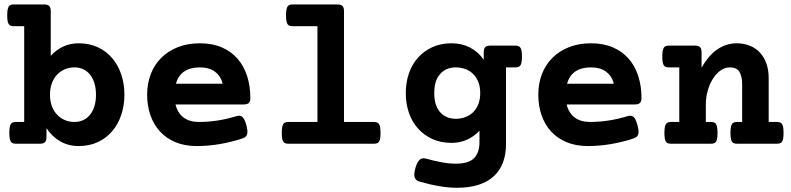

<svg xmlns="http://www.w3.org/2000/svg" viewBox="-20 -661 3638 883"><path d="M91.3 -540.5H43.9Q35.6 -540.5 29.8 -542.5Q23.9 -544.4 20.3 -549.8Q16.6 -555.2 14.9 -564.9Q13.2 -574.7 13.2 -590.3Q13.2 -606 14.9 -615.7Q16.6 -625.5 20.3 -631.1Q23.9 -636.7 29.8 -638.7Q35.6 -640.6 43.9 -640.6H182.6Q199.2 -640.6 206.3 -633.5Q213.4 -626.5 213.4 -609.9V-404.3Q238.3 -431.6 270.5 -446.8Q302.7 -461.9 341.8 -461.9Q391.1 -461.9 430.2 -443.6Q469.2 -425.3 496.3 -393.3Q523.4 -361.3 537.8 -318.1Q552.2 -274.9 552.2 -225.6Q552.2 -176.3 537.8 -133.1Q523.4 -89.8 496.3 -57.9Q469.2 -25.9 430.2 -7.6Q391.1 10.7 341.8 10.7Q294.4 10.7 256.6 -11.2Q218.8 -33.2 193.8 -71.8V-30.8Q193.8 -14.2 186.8 -7.1Q179.7 0 163.1 0H53.7Q45.4 0 39.6 -2Q33.7 -3.9 30 -9.5Q26.4 -15.1 24.7 -24.9Q22.9 -34.7 22.9 -50.3Q22.9 -65.9 24.7 -75.7Q26.4 -85.4 30 -90.8Q33.7 -96.2 39.6 -98.1Q45.4 -100.1 53.7 -100.1H91.3ZM210 -225.6Q210 -195.3 219 -171.9Q228 -148.4 243.4 -132.6Q258.8 -116.7 279.1 -108.4Q299.3 -100.1 322.3 -100.1Q345.2 -100.1 363.5 -108.9Q381.8 -117.7 394.8 -134.3Q407.7 -150.9 414.6 -173.8Q421.4 -196.8 421.4 -225.6Q421.4 -253.9 414.6 -277.1Q407.7 -300.3 394.8 -316.9Q381.8 -333.5 363.5 -342.3Q345.2 -351.1 322.3 -351.1Q299.3 -351.1 279.1 -342.8Q258.8 -334.5 243.4 -318.6Q228 -302.7 219 -279.3Q210 -255.9 210 -225.6Z M1068.4 -127Q1084 -131.8 1094.2 -123.8Q1104.5 -115.7 1112.8 -85.9Q1116.7 -70.8 1117.7 -60.3Q1118.7 -49.8 1116.2 -42.7Q1113.8 -35.6 1108.2 -31.2Q1102.5 -26.9 1093.8 -23.9Q1044.9 -7.8 991.2 1.5Q937.5 10.7 884.8 10.7Q830.1 10.7 787.6 -6.8Q745.1 -24.4 716.1 -55.9Q687 -87.4 671.9 -130.9Q656.7 -174.3 656.7 -225.6Q656.7 -276.9 673.3 -320.1Q689.9 -363.3 721.4 -394.8Q752.9 -426.3 797.9 -444.1Q842.8 -461.9 899.4 -461.9Q956.5 -461.9 1000 -443.1Q1043.5 -424.3 1072.5 -390.9Q1101.6 -357.4 1116.5 -311.3Q1131.3 -265.1 1131.3 -210.9Q1131.3 -194.3 1124.3 -187.5Q1117.2 -180.7 1100.6 -180.7H787.1Q796.9 -141.1 824.2 -120.6Q851.6 -100.1 894.5 -100.1Q934.1 -100.1 976.8 -106.2Q1019.5 -112.3 1068.4 -127ZM1003.9 -275.9Q995.6 -311 968.8 -331.1Q941.9 -351.1 899.4 -351.1Q855 -351.1 827.4 -332.5Q799.8 -314 789.1 -275.9Z M1439.9 -540.5H1326.2Q1317.9 -540.5 1312 -542.5Q1306.2 -544.4 1302.5 -549.8Q1298.8 -555.2 1297.1 -564.9Q1295.4 -574.7 1295.4 -590.3Q1295.4 -606 1297.1 -615.7Q1298.8 -625.5 1302.5 -631.1Q1306.2 -636.7 1312 -638.7Q1317.9 -640.6 1326.2 -640.6H1531.2Q1547.9 -640.6 1554.9 -633.5Q1562 -626.5 1562 -609.9V-100.1H1699.2Q1707.5 -100.1 1713.4 -98.1Q1719.2 -96.2 1722.9 -90.6Q1726.6 -85 1728.3 -75.2Q1730 -65.4 1730 -49.8Q1730 -34.2 1728.3 -24.4Q1726.6 -14.6 1722.9 -9.3Q1719.2 -3.9 1713.4 -2Q1707.5 0 1699.2 0H1306.6Q1298.3 0 1292.5 -2Q1286.6 -3.9 1283 -9.3Q1279.3 -14.6 1277.6 -24.4Q1275.9 -34.2 1275.9 -49.8Q1275.9 -65.4 1277.6 -75.2Q1279.3 -85 1283 -90.6Q1286.6 -96.2 1292.5 -98.1Q1298.3 -100.1 1306.6 -100.1H1439.9Z M2307.1 2Q2307.1 48.8 2293.2 85.9Q2279.3 123 2251.2 149.2Q2223.1 175.3 2180.7 189Q2138.2 202.6 2080.6 202.6Q2044.9 202.6 2001 195.3Q1957 188 1908.2 173.8Q1891.1 168.5 1886.7 153.3Q1882.3 138.2 1891.6 107.9Q1896 93.3 1901.4 84.5Q1906.7 75.7 1912.8 71.5Q1918.9 67.4 1925.8 67.1Q1932.6 66.9 1940.4 68.8Q1974.6 78.6 2010.5 85.2Q2046.4 91.8 2075.7 91.8Q2134.8 91.8 2159.9 66.7Q2185.1 41.5 2185.1 -7.8V-60.1Q2160.2 -33.2 2127.7 -18.6Q2095.2 -3.9 2056.6 -3.9Q2008.3 -3.9 1969.5 -21.2Q1930.7 -38.6 1903.1 -69.1Q1875.5 -99.6 1860.8 -141.6Q1846.2 -183.6 1846.2 -232.9Q1846.2 -282.2 1860.8 -324.2Q1875.5 -366.2 1903.1 -396.7Q1930.7 -427.2 1969.5 -444.6Q2008.3 -461.9 2056.6 -461.9Q2104 -461.9 2141.6 -442.4Q2179.2 -422.9 2204.6 -386.2V-420.4Q2204.6 -437 2211.7 -444.1Q2218.8 -451.2 2235.4 -451.2H2349.6Q2357.9 -451.2 2363.8 -449.2Q2369.6 -447.3 2373.3 -441.7Q2377 -436 2378.7 -426.3Q2380.4 -416.5 2380.4 -400.9Q2380.4 -385.3 2378.7 -375.5Q2377 -365.7 2373.3 -360.4Q2369.6 -355 2363.8 -353Q2357.9 -351.1 2349.6 -351.1H2307.1ZM2188.5 -232.9Q2188.5 -262.7 2179.4 -284.9Q2170.4 -307.1 2155 -321.8Q2139.6 -336.4 2119.4 -343.8Q2099.1 -351.1 2076.2 -351.1Q2031.2 -351.1 2004.2 -320.8Q1977.1 -290.5 1977.1 -232.9Q1977.1 -175.3 2004.2 -145Q2031.2 -114.7 2076.2 -114.7Q2099.1 -114.7 2119.4 -122.1Q2139.6 -129.4 2155 -144Q2170.4 -158.7 2179.4 -180.9Q2188.5 -203.1 2188.5 -232.9Z M2867.2 -127Q2882.8 -131.8 2893.1 -123.8Q2903.3 -115.7 2911.6 -85.9Q2915.5 -70.8 2916.5 -60.3Q2917.5 -49.8 2915 -42.7Q2912.6 -35.6 2907 -31.2Q2901.4 -26.9 2892.6 -23.9Q2843.8 -7.8 2790 1.5Q2736.3 10.7 2683.6 10.7Q2628.9 10.7 2586.4 -6.8Q2543.9 -24.4 2514.9 -55.9Q2485.8 -87.4 2470.7 -130.9Q2455.6 -174.3 2455.6 -225.6Q2455.6 -276.9 2472.2 -320.1Q2488.8 -363.3 2520.3 -394.8Q2551.8 -426.3 2596.7 -444.1Q2641.6 -461.9 2698.2 -461.9Q2755.4 -461.9 2798.8 -443.1Q2842.3 -424.3 2871.3 -390.9Q2900.4 -357.4 2915.3 -311.3Q2930.2 -265.1 2930.2 -210.9Q2930.2 -194.3 2923.1 -187.5Q2916 -180.7 2899.4 -180.7H2585.9Q2595.7 -141.1 2623 -120.6Q2650.4 -100.1 2693.4 -100.1Q2732.9 -100.1 2775.6 -106.2Q2818.4 -112.3 2867.2 -127ZM2802.7 -275.9Q2794.4 -311 2767.6 -331.1Q2740.7 -351.1 2698.2 -351.1Q2653.8 -351.1 2626.2 -332.5Q2598.6 -314 2587.9 -275.9Z M3104 -351.1H3056.6Q3048.3 -351.1 3042.5 -353Q3036.6 -355 3033 -360.4Q3029.3 -365.7 3027.6 -375.5Q3025.9 -385.3 3025.9 -400.9Q3025.9 -416.5 3027.6 -426.3Q3029.3 -436 3033 -441.7Q3036.6 -447.3 3042.5 -449.2Q3048.3 -451.2 3056.6 -451.2H3175.8Q3192.4 -451.2 3199.5 -444.1Q3206.5 -437 3206.5 -420.4V-349.6Q3240.7 -409.2 3281.2 -435.5Q3321.8 -461.9 3367.7 -461.9Q3401.4 -461.9 3428.7 -450.7Q3456.1 -439.5 3475.1 -418.9Q3494.1 -398.4 3504.6 -368.9Q3515.1 -339.4 3515.1 -302.7V-100.1H3552.7Q3561 -100.1 3566.9 -98.1Q3572.8 -96.2 3576.4 -90.6Q3580.1 -85 3581.8 -75.2Q3583.5 -65.4 3583.5 -49.8Q3583.5 -34.2 3581.8 -24.4Q3580.1 -14.6 3576.4 -9.3Q3572.8 -3.9 3566.9 -2Q3561 0 3552.7 0H3370.1Q3361.8 0 3356 -2Q3350.1 -3.9 3346.4 -9.3Q3342.8 -14.6 3341.1 -24.4Q3339.4 -34.2 3339.4 -49.8Q3339.4 -65.4 3341.1 -75.2Q3342.8 -85 3346.4 -90.6Q3350.1 -96.2 3356 -98.1Q3361.8 -100.1 3370.1 -100.1H3393.1V-273.9Q3393.1 -310.1 3380.6 -330.6Q3368.2 -351.1 3335.9 -351.1Q3314 -351.1 3294.2 -337.2Q3274.4 -323.2 3259.3 -299.8Q3244.1 -276.4 3235.1 -245.1Q3226.1 -213.9 3226.1 -179.7V-100.1H3249Q3257.3 -100.1 3263.2 -98.1Q3269 -96.2 3272.7 -90.6Q3276.4 -85 3278.1 -75.2Q3279.8 -65.4 3279.8 -49.8Q3279.8 -34.2 3278.1 -24.4Q3276.4 -14.6 3272.7 -9.3Q3269 -3.9 3263.2 -2Q3257.3 0 3249 0H3066.4Q3058.1 0 3052.2 -2Q3046.4 -3.9 3042.7 -9.3Q3039.1 -14.6 3037.4 -24.4Q3035.6 -34.2 3035.6 -49.8Q3035.6 -65.4 3037.4 -75.2Q3039.1 -85 3042.7 -90.6Q3046.4 -96.2 3052.2 -98.1Q3058.1 -100.1 3066.4 -100.1H3104Z"/></svg>

Font: Courier Prime
Style: Bold
Weight: 700
Monospace: yes
Designer: Alan Dague-Greene
Foundry: Quote-Unquote Apps
Version: Version 1.202